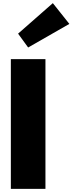

<svg xmlns="http://www.w3.org/2000/svg" viewBox="-20 -1201 461 1221"><path d="M49 -825H269V0H49ZM95 -987 316 -1181 421 -1049 159 -899Z"/></svg>

Font: Spartan MB
Style: Regular
Weight: 900
Designer: Matt Bailey
Foundry: Matt Bailey
Version: Version 001.001